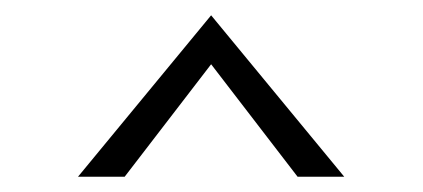

<svg xmlns="http://www.w3.org/2000/svg" viewBox="-20 -765 553 251"><path d="M82 -534H143L256 -681L369 -534H430L256 -745Z"/></svg>

Font: Charger Static
Style: Regular
Weight: 1000
Designer: Jasper
Foundry: KineticPlasma Fonts/Cannot Into Space Fonts
Version: Version 1.1